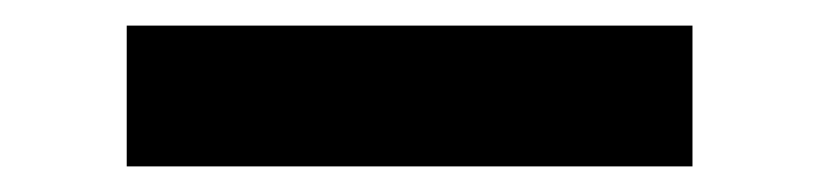

<svg xmlns="http://www.w3.org/2000/svg" viewBox="-20 -415 640 150"><path d="M521 -285H79V-395H521Z"/></svg>

Font: Iosevka SS04 XBd Ex
Style: Regular
Weight: 800
Width: 7
Monospace: yes
Designer: Belleve Invis
Foundry: Belleve Invis
Version: Version 19.0.0; ttfautohint (v1.8.4)